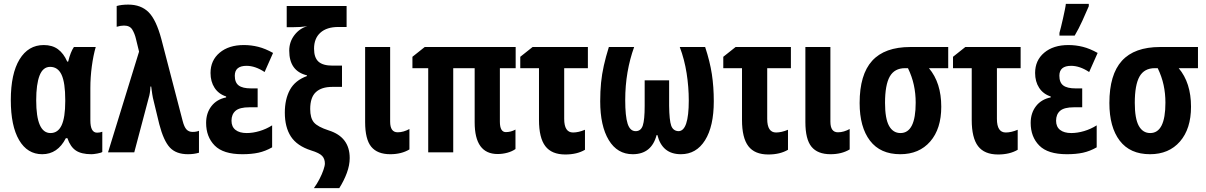

<svg xmlns="http://www.w3.org/2000/svg" viewBox="-20 -791 6262 997"><path d="M199.2 9.8Q122.1 9.8 79.1 -63.7Q36.1 -137.2 36.1 -271Q36.1 -408.2 81.5 -482.7Q127 -557.1 207 -557.1Q251.5 -557.1 281 -535.4Q310.5 -513.7 329.1 -471.2H334Q346.2 -521.5 363.8 -546.9H477.1Q464.4 -503.4 456.8 -446.5Q449.2 -389.6 449.2 -334V-166Q449.2 -102.1 483.9 -102.1Q499 -102.1 511.2 -106.9V-2Q505.9 2.4 485.8 6.1Q465.8 9.8 455.1 9.8Q402.3 9.8 373.8 -9.5Q345.2 -28.8 330.1 -73.2H321.8Q279.3 9.8 199.2 9.8ZM242.2 -100.1Q281.2 -100.1 300 -140.6Q318.8 -181.2 318.8 -265.1V-272Q318.8 -361.3 299.8 -402.6Q280.8 -443.8 240.2 -443.8Q203.1 -443.8 185.5 -398.9Q168 -354 168 -270Q168 -100.1 242.2 -100.1Z M541 0 702.1 -522.9 686 -588.9Q679.7 -616.2 667 -637.2Q654.3 -658.2 624 -658.2Q606 -658.2 585.9 -651.9V-759.8Q610.4 -767.1 646 -767.1Q711.9 -767.1 751.5 -727.8Q791 -688.5 817.9 -587.9L928.2 -164.1Q936.5 -131.3 948.5 -118.7Q960.4 -106 980 -106Q999.5 -106 1013.2 -111.8V2Q987.3 9.8 956.1 9.8Q894.5 9.8 862.1 -24.9Q829.6 -59.6 807.1 -146L778.3 -265.1Q773.4 -283.2 770.5 -302.5Q767.6 -321.8 765.1 -341.8H761.2Q759.8 -306.2 752 -282.2L677.2 0Z M1317.9 -332V-233.9H1274.9Q1224.1 -233.9 1203.1 -215.6Q1182.1 -197.3 1182.1 -164.1Q1182.1 -132.8 1202.9 -116.5Q1223.6 -100.1 1261.2 -100.1Q1293 -100.1 1327.6 -110.4Q1362.3 -120.6 1393.1 -140.1V-25.9Q1357.9 -5.9 1321.8 2Q1285.6 9.8 1238.3 9.8Q1139.2 9.8 1094.7 -35.4Q1050.3 -80.6 1050.3 -152.8Q1050.3 -204.1 1077.9 -239.7Q1105.5 -275.4 1154.3 -285.2V-290Q1115.2 -302.7 1094.2 -335Q1073.2 -367.2 1073.2 -412.1Q1073.2 -477.5 1120.6 -517.3Q1168 -557.1 1246.1 -557.1Q1284.2 -557.1 1321 -547.9Q1357.9 -538.6 1397.9 -516.1L1354 -417Q1305.2 -449.2 1260.3 -449.2Q1199.2 -449.2 1199.2 -397.9Q1199.2 -362.3 1219.5 -347.2Q1239.7 -332 1283.2 -332Z M1459 -206.1Q1459 -275.9 1485.6 -324.7Q1512.2 -373.5 1573.7 -396V-399.9Q1481.9 -421.9 1481.9 -527.8Q1481.9 -573.7 1509 -608.9Q1536.1 -644 1575.7 -654.8Q1554.7 -651.9 1538.6 -650.9Q1522.5 -649.9 1505.9 -649.9H1468.8V-759.8H1779.8V-650.9H1736.8Q1676.8 -650.9 1643.8 -621.3Q1610.8 -591.8 1610.8 -538.1Q1610.8 -491.7 1633.8 -470.9Q1656.7 -450.2 1707 -450.2H1755.9V-339.8H1705.1Q1649.4 -339.8 1620.1 -312.5Q1590.8 -285.2 1590.8 -225.1Q1590.8 -177.7 1610.4 -155Q1629.9 -132.3 1687 -113.8Q1795.9 -79.6 1795.9 29.8Q1795.9 66.9 1781 107.2Q1766.1 147.5 1741.7 186H1609.9Q1626 164.1 1638.9 138.9Q1651.9 113.8 1659.4 91.8Q1667 69.8 1667 58.1Q1667 33.7 1652.8 18.6Q1638.7 3.4 1595.7 -9.8Q1522.5 -33.2 1490.7 -81.8Q1459 -130.4 1459 -206.1Z M2005.9 -546.9V-159.2Q2005.9 -104 2044.9 -104Q2060.5 -104 2076.2 -108.6Q2091.8 -113.3 2106 -121.1V-15.1Q2064.5 9.8 2006.8 9.8Q1939.5 9.8 1907.7 -29.1Q1876 -67.9 1876 -157.2V-546.9Z M2606.9 -105Q2632.8 -105 2656.7 -118.2V-17.1Q2638.7 -4.4 2614 2.2Q2589.4 8.8 2564 8.8Q2444.8 8.8 2444.8 -155.8V-437H2333.5V0H2203.6V-437H2121.6V-496.1L2185.5 -546.9H2657.7V-437H2575.7V-159.2Q2575.7 -105 2606.9 -105Z M3032.7 -546.9V-437H2909.7V-173.8Q2909.7 -103 2955.6 -103Q2983.9 -103 3017.6 -117.2V-13.2Q2976.1 11.2 2915.5 11.2Q2844.7 11.2 2811.8 -32Q2778.8 -75.2 2778.8 -168V-437H2681.6V-496.1L2745.6 -546.9Z M3641.6 -546.9Q3666.5 -471.7 3676.5 -406Q3686.5 -340.3 3686.5 -265.1Q3686.5 -135.3 3641.1 -62.7Q3595.7 9.8 3515.6 9.8Q3418.5 9.8 3393.6 -89.8H3389.6Q3363.3 9.8 3265.6 9.8Q3185.5 9.8 3141.1 -63.7Q3096.7 -137.2 3096.7 -265.1Q3096.7 -316.9 3101.1 -361.3Q3105.5 -405.8 3115.5 -450.4Q3125.5 -495.1 3141.6 -546.9H3272.9Q3250.5 -484.9 3238.5 -415.8Q3226.6 -346.7 3226.6 -271Q3226.6 -188 3239 -148.9Q3251.5 -109.9 3280.8 -109.9Q3308.1 -109.9 3317.9 -139.4Q3327.6 -168.9 3327.6 -241.2V-374H3454.6V-241.2Q3455.6 -166 3465.3 -138.7Q3475.1 -111.3 3502.9 -109.9Q3556.6 -109.9 3556.6 -269Q3556.6 -339.4 3545.4 -410.9Q3534.2 -482.4 3509.8 -546.9Z M4086.9 -546.9V-437H3963.9V-173.8Q3963.9 -103 4009.8 -103Q4038.1 -103 4071.8 -117.2V-13.2Q4030.3 11.2 3969.7 11.2Q3898.9 11.2 3866 -32Q3833 -75.2 3833 -168V-437H3735.8V-496.1L3799.8 -546.9Z M4292 -546.9V-159.2Q4292 -104 4331.1 -104Q4346.7 -104 4362.3 -108.6Q4377.9 -113.3 4392.1 -121.1V-15.1Q4350.6 9.8 4293 9.8Q4225.6 9.8 4193.8 -29.1Q4162.1 -67.9 4162.1 -157.2V-546.9Z M4867.7 -236.8Q4867.7 -122.1 4810.3 -56.2Q4752.9 9.8 4654.8 9.8Q4551.3 9.8 4497.6 -60.5Q4443.8 -130.9 4443.8 -255.9Q4443.8 -403.8 4508.8 -475.3Q4573.7 -546.9 4707.5 -546.9H4903.8V-437H4803.7Q4867.7 -361.3 4867.7 -236.8ZM4575.7 -256.8Q4575.7 -175.3 4596.4 -137.7Q4617.2 -100.1 4655.8 -100.1Q4734.9 -100.1 4734.9 -257.8Q4734.9 -305.7 4725.3 -349.6Q4715.8 -393.6 4694.8 -437H4679.7Q4625 -437 4600.3 -393.6Q4575.7 -350.1 4575.7 -256.8Z M5279.8 -546.9V-437H5156.7V-173.8Q5156.7 -103 5202.6 -103Q5231 -103 5264.6 -117.2V-13.2Q5223.1 11.2 5162.6 11.2Q5091.8 11.2 5058.8 -32Q5025.9 -75.2 5025.9 -168V-437H4928.7V-496.1L4992.7 -546.9Z M5599.6 -332V-233.9H5556.6Q5505.9 -233.9 5484.9 -215.6Q5463.9 -197.3 5463.9 -164.1Q5463.9 -132.8 5484.6 -116.5Q5505.4 -100.1 5543 -100.1Q5574.7 -100.1 5609.4 -110.4Q5644 -120.6 5674.8 -140.1V-25.9Q5639.6 -5.9 5603.5 2Q5567.4 9.8 5520 9.8Q5420.9 9.8 5376.5 -35.4Q5332 -80.6 5332 -152.8Q5332 -204.1 5359.6 -239.7Q5387.2 -275.4 5436 -285.2V-290Q5397 -302.7 5376 -335Q5355 -367.2 5355 -412.1Q5355 -477.5 5402.3 -517.3Q5449.7 -557.1 5527.8 -557.1Q5565.9 -557.1 5602.8 -547.9Q5639.6 -538.6 5679.7 -516.1L5635.7 -417Q5586.9 -449.2 5542 -449.2Q5481 -449.2 5481 -397.9Q5481 -362.3 5501.2 -347.2Q5521.5 -332 5564.9 -332ZM5481.4 -606V-620.1Q5484.4 -630.4 5489.5 -651.1Q5494.6 -671.9 5500 -695.8Q5505.4 -719.7 5509.5 -740.2Q5513.7 -760.7 5514.6 -771H5633.8V-758.8Q5618.7 -723.1 5600.3 -682.9Q5582 -642.6 5560.5 -606Z M6164.6 -236.8Q6164.6 -122.1 6107.2 -56.2Q6049.8 9.8 5951.7 9.8Q5848.1 9.8 5794.4 -60.5Q5740.7 -130.9 5740.7 -255.9Q5740.7 -403.8 5805.7 -475.3Q5870.6 -546.9 6004.4 -546.9H6200.7V-437H6100.6Q6164.6 -361.3 6164.6 -236.8ZM5872.6 -256.8Q5872.6 -175.3 5893.3 -137.7Q5914.1 -100.1 5952.6 -100.1Q6031.7 -100.1 6031.7 -257.8Q6031.7 -305.7 6022.2 -349.6Q6012.7 -393.6 5991.7 -437H5976.6Q5921.9 -437 5897.2 -393.6Q5872.6 -350.1 5872.6 -256.8Z"/></svg>

Font: Open Sans Condensed
Style: Bold
Weight: 700
Width: 3
Designer: Monotype Design Team
Foundry: Monotype Imaging Inc.
Version: Version 3.003; ttfautohint (v1.8.4)